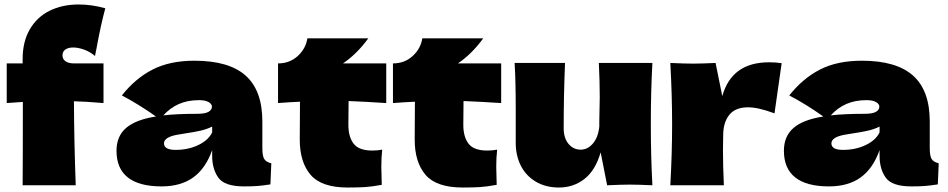

<svg xmlns="http://www.w3.org/2000/svg" viewBox="-20 -827 4230 857"><path d="M259 -579Q259 -563 272.5 -553.5Q286 -544 310 -544H442V-367Q359 -374 310 -375Q311 -189 318 0H81Q82 -118 82 -372Q61 -371 10 -367V-544H81V-563Q81 -641 113 -696Q145 -751 201.5 -779Q258 -807 331 -807Q390 -807 450 -790Q430 -717 410 -607L404 -577Q382 -596 355.5 -605.5Q329 -615 307 -615Q289 -615 277 -609Q265 -603 261 -592Q259 -587 259 -579Z M1151 -166Q1151 -132 1159 -118Q1167 -104 1191 -98L1187 -4Q1155 1 1131.5 3Q1108 5 1069 5Q983 5 955 -33.5Q927 -72 927 -132V-157Q898 -75 842.5 -35Q787 5 701 5Q601 5 550.5 -35Q500 -75 500 -154Q500 -219 543 -256Q586 -293 676 -307Q600 -361 524 -401Q584 -477 661 -516.5Q738 -556 848 -556Q1002 -556 1076.5 -489.5Q1151 -423 1151 -285ZM709 -312Q769 -319 859 -319Q896 -319 911 -328Q926 -337 926 -351Q926 -363 911 -371.5Q896 -380 869 -380Q818 -380 779 -363Q740 -346 709 -312ZM927 -236V-262Q903 -250 874 -243.5Q845 -237 804 -231L768 -225Q712 -214 712 -187Q712 -158 764 -158Q820 -158 865 -179.5Q910 -201 927 -236Z M1704 -367Q1612 -373 1536 -376L1535 -270Q1535 -216 1558.5 -185.5Q1582 -155 1642 -155Q1665 -155 1686 -159Q1682 -122 1682 -84Q1682 -66 1684 -2Q1640 6 1610 8Q1580 10 1532 10Q1415 10 1366.5 -46.5Q1318 -103 1318 -204L1319 -373Q1272 -371 1221 -367V-544Q1273 -544 1309 -577Q1345 -610 1352 -656H1624Q1573 -586 1511 -544H1704Z M2217 -367Q2125 -373 2049 -376L2048 -270Q2048 -216 2071.5 -185.5Q2095 -155 2155 -155Q2178 -155 2199 -159Q2195 -122 2195 -84Q2195 -66 2197 -2Q2153 6 2123 8Q2093 10 2045 10Q1928 10 1879.5 -46.5Q1831 -103 1831 -204L1832 -373Q1785 -371 1734 -367V-544Q1786 -544 1822 -577Q1858 -610 1865 -656H2137Q2086 -586 2024 -544H2217Z M2885 -274Q2885 -127 2892 0Q2828 -3 2791 -3Q2756 -3 2690 0L2661 -147Q2638 -67 2589 -28.5Q2540 10 2475 10Q2415 10 2371 -16.5Q2327 -43 2304.5 -88Q2282 -133 2282 -189V-333Q2282 -466 2277 -546H2502Q2496 -399 2496 -255Q2496 -211 2517.5 -185Q2539 -159 2572 -159Q2603 -159 2626.5 -186.5Q2650 -214 2655 -262V-285Q2657 -363 2657 -393Q2657 -462 2653 -546H2892Q2885 -420 2885 -274Z M3204 -398Q3246 -549 3413 -549Q3442 -549 3469 -545L3437 -321Q3365 -348 3319 -348Q3262 -348 3235 -314Q3208 -280 3208 -223V-224L3207 -158Q3207 -87 3211 0H2972Q2980 -144 2980 -272Q2980 -400 2972 -546Q3038 -543 3073 -543Q3110 -543 3174 -546Z M4130 -166Q4130 -132 4138 -118Q4146 -104 4170 -98L4166 -4Q4134 1 4110.5 3Q4087 5 4048 5Q3962 5 3934 -33.5Q3906 -72 3906 -132V-157Q3877 -75 3821.5 -35Q3766 5 3680 5Q3580 5 3529.5 -35Q3479 -75 3479 -154Q3479 -219 3522 -256Q3565 -293 3655 -307Q3579 -361 3503 -401Q3563 -477 3640 -516.5Q3717 -556 3827 -556Q3981 -556 4055.5 -489.5Q4130 -423 4130 -285ZM3688 -312Q3748 -319 3838 -319Q3875 -319 3890 -328Q3905 -337 3905 -351Q3905 -363 3890 -371.5Q3875 -380 3848 -380Q3797 -380 3758 -363Q3719 -346 3688 -312ZM3906 -236V-262Q3882 -250 3853 -243.5Q3824 -237 3783 -231L3747 -225Q3691 -214 3691 -187Q3691 -158 3743 -158Q3799 -158 3844 -179.5Q3889 -201 3906 -236Z"/></svg>

Font: Mantou Sans
Style: Regular
Weight: 400
Designer: Mant0u / artakana
Foundry: Mant0u / artakana
Version: Version 1.001;October 22, 2023;FontCreator 14.0.0.2901 64-bi